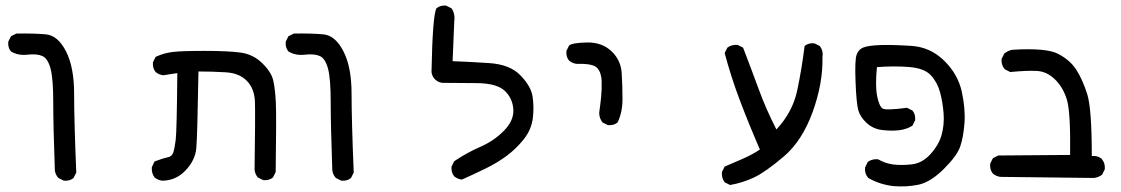

<svg xmlns="http://www.w3.org/2000/svg" viewBox="-20 -534 4040 692"><path d="M210 117.2 190.4 107.4Q179.7 95.7 177.7 80.1Q171.9 -81.1 171.9 -166Q171.9 -251 162.1 -287.1Q152.3 -323.2 132.8 -332Q113.3 -340.8 79.1 -336.9Q44.9 -333 19.5 -348.6Q7.8 -362.3 9.8 -383.8L19.5 -403.3L39.1 -413.1Q102.5 -414.1 145.5 -410.2Q188.5 -406.2 217.8 -349.1Q247.1 -292 247.1 -196.3Q247.1 -100.6 254.9 87.9L245.1 107.4Q231.4 119.1 210 117.2Z M564.5 117.2Q548.8 115.2 537.1 105.5Q525.4 89.8 527.3 68.4L537.1 47.9Q568.4 36.1 584 33.2Q599.6 30.3 604.5 15.6Q609.4 1 613.3 -30.3Q617.2 -61.5 619.1 -270.5L568.4 -262.7Q552.7 -264.6 541 -274.4Q529.3 -288.1 531.2 -309.6L541 -329.1Q570.3 -342.8 602.5 -346.7Q634.8 -350.6 717.3 -350.6Q799.8 -350.6 845.7 -344.7Q891.6 -338.9 924.8 -306.6Q958 -274.4 964.8 -244.1Q971.7 -213.9 974.1 -165.5Q976.6 -117.2 973.6 85.9L963.9 105.5Q950.2 117.2 928.7 115.2L909.2 105.5Q899.4 93.8 897.5 78.1Q900.4 -117.2 898.9 -165.5Q897.5 -213.9 870.1 -242.2Q842.8 -270.5 793.9 -273.4Q745.1 -276.4 695.3 -276.4Q691.4 -43.9 687.5 0Q683.6 43.9 648.4 80.6Q613.3 117.2 564.5 117.2Z M1210 117.2 1190.4 107.4Q1179.7 95.7 1177.7 80.1Q1171.9 -81.1 1171.9 -166Q1171.9 -251 1162.1 -287.1Q1152.3 -323.2 1132.8 -332Q1113.3 -340.8 1079.1 -336.9Q1044.9 -333 1019.5 -348.6Q1007.8 -362.3 1009.8 -383.8L1019.5 -403.3L1039.1 -413.1Q1102.5 -414.1 1145.5 -410.2Q1188.5 -406.2 1217.8 -349.1Q1247.1 -292 1247.1 -196.3Q1247.1 -100.6 1254.9 87.9L1245.1 107.4Q1231.4 119.1 1210 117.2Z M1644.5 113.3Q1628.9 111.3 1617.2 101.6Q1605.5 87.9 1607.4 66.4L1617.2 46.9Q1662.1 16.6 1711.4 -4.9Q1760.7 -26.4 1796.9 -63.5Q1833 -100.6 1830.1 -140.6Q1827.1 -180.7 1798.8 -207Q1770.5 -233.4 1700.7 -234.4Q1630.9 -235.4 1574.2 -235.4Q1558.6 -237.3 1547.9 -248Q1537.1 -258.8 1535.2 -274.4Q1539.1 -476.6 1552.7 -503.9Q1566.4 -515.6 1587.9 -513.7L1607.4 -503.9Q1621.1 -484.4 1617.2 -457L1611.3 -313.5Q1668.9 -311.5 1743.2 -306.6Q1817.4 -301.8 1855.5 -262.7Q1893.6 -223.6 1899.4 -186.5Q1905.3 -149.4 1900.4 -108.4Q1895.5 -67.4 1868.2 -32.7Q1840.8 2 1806.6 27.3Q1772.5 52.7 1730.5 73.2Q1688.5 93.8 1644.5 113.3Z M2170.9 -83 2151.4 -92.8Q2139.6 -108.4 2139.6 -127.9Q2143.6 -155.3 2146.5 -183.6Q2149.4 -211.9 2148.4 -242.2Q2147.5 -272.5 2132.3 -289.1Q2117.2 -305.7 2058.6 -303.7Q2043 -305.7 2031.2 -315.4Q2019.5 -329.1 2021.5 -350.6L2031.2 -370.1Q2043 -379.9 2096.2 -380.9Q2149.4 -381.8 2183.6 -349.6Q2217.8 -317.4 2220.7 -270.5Q2223.6 -223.6 2223.6 -176.8Q2223.6 -129.9 2206.1 -92.8Q2192.4 -81.1 2170.9 -83Z M2611.3 132.8 2591.8 123Q2580.1 107.4 2582 85.9L2591.8 66.4Q2623 52.7 2656.2 38.6Q2689.5 24.4 2718.8 4.9Q2679.7 -85 2647.5 -169.9Q2615.2 -254.9 2591.8 -342.8L2601.6 -362.3Q2617.2 -374 2638.7 -372.1L2658.2 -362.3Q2687.5 -286.1 2714.4 -212.9Q2741.2 -139.6 2778.3 -67.4Q2836.9 -129.9 2853.5 -209Q2870.1 -288.1 2879.9 -368.2Q2893.6 -379.9 2915 -377.9L2934.6 -368.2Q2948.2 -350.6 2944.3 -327.1Q2946.3 -233.4 2908.7 -129.9Q2871.1 -26.4 2805.2 29.8Q2739.3 85.9 2697.8 105.5Q2656.2 125 2611.3 132.8Z M3199.2 136.7Q3150.4 130.9 3109.4 107.4Q3095.7 91.8 3097.7 70.3L3107.4 49.8Q3123 38.1 3144.5 40Q3169.9 54.7 3197.8 58.6Q3225.6 62.5 3264.6 58.6Q3303.7 54.7 3334 21Q3364.3 -12.7 3374 -48.8Q3383.8 -85 3380.9 -125Q3377.9 -165 3368.2 -201.2Q3358.4 -237.3 3335 -262.7Q3311.5 -288.1 3256.3 -292.5Q3201.2 -296.9 3140.6 -292Q3133.8 -223.6 3141.6 -186.5Q3149.4 -149.4 3161.6 -142.6Q3173.8 -135.7 3249 -145.5L3268.6 -135.7Q3280.3 -122.1 3278.3 -100.6L3268.6 -81.1Q3247.1 -67.4 3219.2 -64.5Q3191.4 -61.5 3159.2 -65.4Q3127 -69.3 3103.5 -90.8Q3080.1 -112.3 3073.2 -137.7Q3066.4 -163.1 3063.5 -240.2Q3060.5 -317.4 3067.4 -336.9Q3074.2 -356.4 3092.8 -363.3Q3111.3 -370.1 3153.3 -371.6Q3195.3 -373 3264.2 -368.7Q3333 -364.3 3382.8 -315.4Q3432.6 -266.6 3446.3 -204.1Q3460 -141.6 3456.1 -89.8Q3452.1 -38.1 3440.4 -4.9Q3428.7 28.3 3380.9 75.7Q3333 123 3290 131.8Q3247.1 140.6 3199.2 136.7Z M3922.9 107.4 3585.9 103.5Q3570.3 101.6 3558.6 91.8Q3546.9 78.1 3548.8 55.7L3558.6 36.1L3578.1 26.4L3836.9 24.4Q3838.9 -129.9 3825.2 -174.8Q3811.5 -219.7 3782.2 -248Q3752.9 -276.4 3717.3 -278.3Q3681.6 -280.3 3621.1 -274.4L3601.6 -284.2Q3587.9 -299.8 3589.8 -321.3L3599.6 -340.8Q3611.3 -350.6 3627 -354.5Q3751 -362.3 3793.9 -339.8Q3836.9 -317.4 3859.4 -282.2Q3881.8 -247.1 3898.4 -195.3Q3915 -143.6 3915 28.3Q3936.5 26.4 3950.2 38.1Q3963.9 53.7 3961.9 76.2L3952.1 95.7Q3938.5 105.5 3922.9 107.4Z"/></svg>

Font: NaikaiFont
Style: Regular-Lite
Weight: 400
Version: Version 1.67